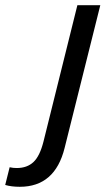

<svg xmlns="http://www.w3.org/2000/svg" viewBox="-150 -528 419 737"><path d="M-74 189Q-106 189 -130 182L-113 114Q-100 117 -86 117Q-46 117 -21.5 94Q3 71 17 15L147 -508H235L98 40Q61 189 -74 189Z"/></svg>

Font: CST
Style: Italic
Weight: 400
Italic angle: -14°
Version: Version 1.00